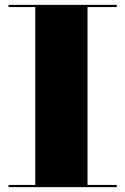

<svg xmlns="http://www.w3.org/2000/svg" viewBox="-20 -770 514 790"><path d="M15 -9H125V-741H15V-750H460V-741H340V-9H460V0H15Z"/></svg>

Font: Bodoni* 24pt Fatface
Style: Regular
Weight: 900
Version: Version 2.3